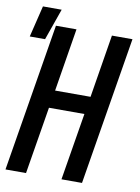

<svg xmlns="http://www.w3.org/2000/svg" viewBox="-90 -878 686 939"><g transform="rotate(10 252.5 -408.5)"><path d="M4 0 125 -735H227L176 -422H352L403 -735H505L384 0H282L337 -334H161L106 0ZM8 -661 46 -817H139L84 -661Z"/></g></svg>

Font: Iosevka Curly Semibold
Style: Italic
Weight: 600
Italic angle: -9°
Monospace: yes
Designer: Belleve Invis
Foundry: Belleve Invis
Version: Version 22.1.2; ttfautohint (v1.8.4)